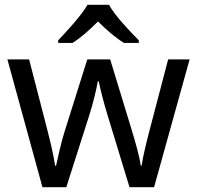

<svg xmlns="http://www.w3.org/2000/svg" viewBox="-20 -786 826 805"><path d="M437 -766H347C321 -721 261 -656 224 -617V-606H284C319 -628 355 -660 391 -696C427 -660 465 -627 500 -606H562V-617C524 -655 461 -721 437 -766ZM431 -303 523 -1H626L775 -537H685L610 -251C594 -190 578 -125 574 -92H570C565 -130 548 -189 534 -235L442 -537H346L251 -235C237 -191 222 -124 215 -91H211C206 -129 191 -193 176 -251L102 -537H11L158 -1H258L354 -302C372 -358 385 -415 390 -445H394C400 -415 414 -358 431 -303Z"/></svg>

Font: Noto Sans Psalter Pahlavi
Style: Regular
Weight: 400
Designer: Monotype Design Team
Foundry: Monotype Imaging Inc.
Version: Version 2.002